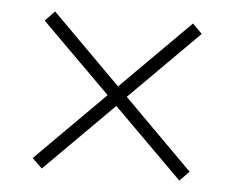

<svg xmlns="http://www.w3.org/2000/svg" viewBox="-38 -676 587 480"><g transform="rotate(5 255.5 -436.0)"><path d="M428 -633 255 -460 82 -633 58 -608 231 -436 58 -263 83 -239 255 -411 428 -239 452 -263 279 -436 452 -609Z"/></g></svg>

Font: Noto Sans Kannada UI SemiCondensed ExtraLight
Style: Regular
Weight: 200
Width: 4
Designer: Jelle Bosma - Monotype Design Team
Foundry: Monotype Imaging Inc.
Version: Version 2.005